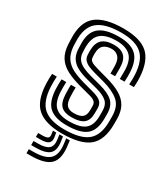

<svg xmlns="http://www.w3.org/2000/svg" viewBox="-195 -700 855 977"><g transform="rotate(30 232.0 -211.5)"><path d="M229.5 10Q133.2 10 86 -29.9Q38.8 -69.8 34.5 -168Q33.8 -184.8 34.1 -201Q34.5 -217.2 35.5 -228H63.2Q62.5 -220.2 62.2 -201.5Q62 -182.8 62.5 -169.2Q66.5 -84.2 106.2 -49.1Q146 -14 229.5 -14Q325.2 -14 366.8 -48.9Q408.2 -83.8 408.2 -164Q408.2 -169 408.2 -173.9Q408.2 -178.8 408.2 -183.4Q408.2 -188 408.2 -192Q408.2 -252.2 374.4 -280.5Q340.5 -308.8 280 -325L220.5 -341Q199 -346.8 182.2 -354.1Q165.5 -361.5 155.5 -372.5Q145.5 -383.5 144.2 -399.8Q144 -404.5 143.5 -413.1Q143 -421.8 143.2 -429Q144.5 -474 167.5 -494Q190.5 -514 236.5 -514Q276.8 -514 297.6 -493.6Q318.5 -473.2 319.2 -427.8Q319.5 -416.2 319.4 -407.2Q319.2 -398.2 319.2 -378H291.8Q291.8 -392.8 291.8 -407.2Q291.8 -421.8 291.5 -426Q290 -460.2 274.4 -475.1Q258.8 -490 236.5 -490Q206.5 -490 189.2 -475.8Q172 -461.5 171.5 -429Q171.2 -421.5 171.4 -414.2Q171.5 -407 172.5 -399.8Q174 -390.5 181.1 -384.4Q188.2 -378.2 200.2 -373.9Q212.2 -369.5 228 -365L286.5 -349Q337 -335.2 370.2 -315.9Q403.5 -296.5 420 -266.8Q436.5 -237 436.5 -192Q436.5 -187.5 436.5 -182.8Q436.5 -178 436.5 -173.2Q436.5 -168.5 436.5 -164Q436.5 -70.8 388.4 -30.4Q340.2 10 229.5 10ZM229.5 -38Q160.2 -38 127 -68Q93.8 -98 90.5 -170.5Q90 -182.2 90.1 -201.1Q90.2 -220 91 -228H118.8Q118 -220.2 118.1 -200.9Q118.2 -181.5 118.5 -171.8Q121.2 -112 147.5 -87Q173.8 -62 229.5 -62Q295.2 -62 323.6 -85.8Q352 -109.5 352 -164Q352 -171.2 352 -178Q352 -184.8 352 -192Q352 -230.2 329.8 -248.4Q307.5 -266.5 267 -277L205.5 -293Q169.2 -302.5 144 -315.5Q118.8 -328.5 104.8 -348.5Q90.8 -368.5 88 -398.8Q87.2 -406.5 87.4 -414.4Q87.5 -422.2 87 -429Q83.5 -497.5 119.2 -529.8Q155 -562 236.5 -562Q305 -562 338.4 -532Q371.8 -502 375 -432.8Q375.5 -425.2 375.6 -409.8Q375.8 -394.2 374.5 -378H346.8Q346.8 -394.2 347.1 -408.4Q347.5 -422.5 347.2 -428.8Q345.8 -487.8 317.9 -512.9Q290 -538 236.5 -538Q174.5 -538 144.8 -512.6Q115 -487.2 115 -429Q115 -422.8 115.4 -413.9Q115.8 -405 116 -400Q117.5 -376.2 129.2 -360.8Q141 -345.2 162.2 -335.1Q183.5 -325 213 -317L273.5 -301Q329.8 -286.2 354.9 -261.8Q380 -237.2 380 -192Q380 -185.8 380 -178.5Q380 -171.2 380 -164Q380 -96.5 345.1 -67.2Q310.2 -38 229.5 -38ZM229.5 -86Q189.2 -86 168.9 -105.2Q148.5 -124.5 146.5 -172.8Q146.2 -179.5 145.9 -199.5Q145.5 -219.5 146.5 -228H174.2Q173.5 -220.2 173.6 -205.9Q173.8 -191.5 174.5 -173.8Q175.8 -138.5 189.2 -124.2Q202.8 -110 229.5 -110Q264.8 -110 280.1 -122.6Q295.5 -135.2 295.5 -164Q295.5 -170 295.6 -178.2Q295.8 -186.5 295.5 -192Q295 -207 285.2 -215.2Q275.5 -223.5 254 -229L190.5 -246Q140.8 -259.2 106.2 -277.4Q71.8 -295.5 53 -324.6Q34.2 -353.8 31.5 -399.8Q31.2 -406.2 31.1 -414.1Q31 -422 30.5 -429Q25.8 -526.5 76.4 -568.2Q127 -610 236.5 -610Q335 -610 380 -569.6Q425 -529.2 430.5 -436Q431.2 -423.5 431.1 -409Q431 -394.5 429.8 -378H402Q403.2 -393 403.2 -408.2Q403.2 -423.5 402.8 -434.2Q398.8 -515.8 359.5 -550.9Q320.2 -586 236.5 -586Q142.2 -586 98.5 -549.5Q54.8 -513 58.8 -429Q59.2 -421.2 59.1 -414Q59 -406.8 59.8 -399.8Q63.8 -360 80.8 -335.6Q97.8 -311.2 127.2 -296.2Q156.8 -281.2 198 -270L260.5 -253Q294 -244 308.9 -230.5Q323.8 -217 323.8 -192Q323.8 -188 323.8 -183.4Q323.8 -178.8 323.8 -173.9Q323.8 -169 323.8 -164Q323.8 -122.2 301.8 -104.1Q279.8 -86 229.5 -86ZM261.8 20H282.8L286.8 53Q295.5 124.8 263.5 155.9Q231.5 187 148.8 187H124.5V163H148.8Q218.5 163 245.8 137.4Q273 111.8 265.8 53ZM183.8 20H202.8L206.8 43Q211.2 68.8 197.9 79.9Q184.5 91 148.8 91H124.5V68H148.8Q171.5 68 180 62.2Q188.5 56.5 186.8 43ZM221.8 20H242.8L246.8 48Q253.8 96.8 231 117.9Q208.2 139 148.8 139H124.5V115H148.8Q195 115 212.9 99.5Q230.8 84 225.8 48Z"/></g></svg>

Font: Big Shoulders Inline Text Thin Black
Style: Regular
Weight: 900
Version: Version 2.002